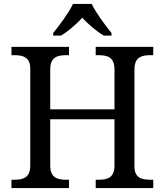

<svg xmlns="http://www.w3.org/2000/svg" viewBox="-20 -951 833 971"><path d="M249 -771H288C326 -793 366 -829 396 -861C426 -829 467 -793 505 -771H544V-784C513 -822 465 -886 444 -931H349C328 -886 280 -822 249 -784ZM38 0H329V-42H316C271 -42 234 -51 234 -114V-348H559V-114C559 -51 522 -42 477 -42H464V0H755V-42H742C698 -42 660 -50 660 -109V-600C660 -663 697 -672 742 -672H755V-714H464V-672H477C522 -672 559 -663 559 -600V-398H234V-600C234 -663 271 -672 316 -672H329V-714H38V-672H51C95 -672 133 -663 133 -604V-114C133 -51 96 -42 51 -42H38Z"/></svg>

Font: Noto Serif Thai
Style: Regular
Weight: 400
Designer: Monotype Design Team
Foundry: Monotype Imaging Inc.
Version: Version 1.901